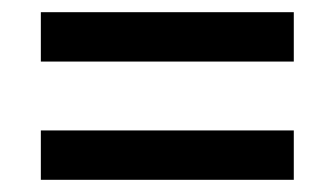

<svg xmlns="http://www.w3.org/2000/svg" viewBox="-20 -480 549 315"><path d="M47 -460V-379H462V-460ZM47 -266V-185H462V-266Z"/></svg>

Font: Noto Sans Devanagari UI SemiCondensed Medium
Style: Regular
Weight: 500
Width: 4
Designer: Jelle Bosma - Monotype Design Team
Foundry: Monotype Imaging Inc.
Version: Version 2.004